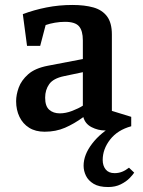

<svg xmlns="http://www.w3.org/2000/svg" viewBox="-20 -521 576 774"><path d="M416 233Q379 233 357.5 220Q336 207 326.5 187.5Q317 168 317 147Q317 103 351.5 58Q386 13 443 -18L444 5H404Q375 5 349 -8.5Q323 -22 316 -49Q279 -22 242 -6Q205 10 160 10Q123 10 97.5 -6Q72 -22 58.5 -50Q45 -78 45 -113Q45 -139 55.5 -168Q66 -197 93.5 -221.5Q121 -246 173 -256L314 -283V-358Q314 -397 298.5 -415Q283 -433 242 -433Q222 -433 201.5 -429.5Q181 -426 164 -420L142 -336H89L72 -464Q117 -481 167.5 -491Q218 -501 272 -501Q321 -501 356.5 -491Q392 -481 411.5 -455Q431 -429 431 -382V-74L509 -50V-12Q454 3 424 41.5Q394 80 394 124Q394 147 406 162Q418 177 442 177Q458 177 472 171.5Q486 166 500 155L521 175Q516 183 502.5 197Q489 211 467 222Q445 233 416 233ZM221 -64Q245 -64 271 -74Q297 -84 314 -95V-230L238 -214Q195 -205 178.5 -182Q162 -159 162 -127Q162 -93 178.5 -78.5Q195 -64 221 -64Z"/></svg>

Font: Manuale SemiBold
Style: Regular
Weight: 600
Version: Version 1.002